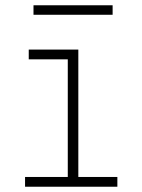

<svg xmlns="http://www.w3.org/2000/svg" viewBox="-20 -708 540 728"><path d="M75 0V-37H237V-483H89V-520H277V-37H425V0ZM107 -652V-688H407V-652Z"/></svg>

Font: Iosevka SS18 Extralight
Style: Regular
Weight: 200
Monospace: yes
Designer: Belleve Invis
Foundry: Belleve Invis
Version: Version 25.1.1; ttfautohint (v1.8.4)